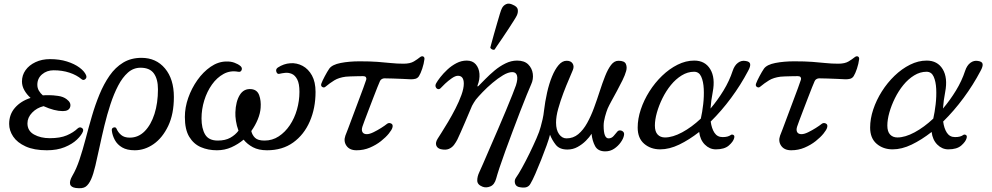

<svg xmlns="http://www.w3.org/2000/svg" viewBox="-20 -809 5419 1049"><path d="M236 12Q166 12 120 -9Q74 -30 52 -63Q30 -96 30 -132Q30 -184 62 -220.5Q94 -257 147 -274Q126 -293 113 -316Q100 -339 100 -364Q100 -398 119.5 -425.5Q139 -453 174 -469.5Q209 -486 253 -486Q305 -486 346 -473Q387 -460 414 -440Q441 -420 450 -399Q456 -385 446 -376.5Q436 -368 426 -376Q399 -399 359.5 -412Q320 -425 273 -425Q236 -425 210 -403Q184 -381 184 -346Q184 -328 192.5 -313.5Q201 -299 214 -288Q222 -289 231 -289Q240 -289 249 -289Q269 -289 297.5 -285Q326 -281 344 -267Q370 -248 363.5 -225Q357 -202 323 -202Q278 -202 218 -229Q181 -220 155.5 -193.5Q130 -167 130 -135Q130 -94 166 -74Q202 -54 252 -54Q309 -54 345 -69.5Q381 -85 404 -107Q415 -117 426.5 -110.5Q438 -104 433 -90Q425 -70 400 -46Q375 -22 333.5 -5Q292 12 236 12Z M394 218Q367 214 363 197Q359 180 375 152Q397 115 414.5 62.5Q432 10 448 -51Q464 -112 482 -174Q500 -236 523.5 -293Q547 -350 578.5 -395.5Q610 -441 653 -467Q696 -493 753 -493Q833 -493 881.5 -435Q930 -377 930 -279Q930 -186 899 -121Q868 -56 819.5 -22Q771 12 716 12Q674 12 647.5 -3.5Q621 -19 607.5 -44Q594 -69 591 -95Q589 -109 601 -112.5Q613 -116 617 -105Q625 -86 642 -71.5Q659 -57 689 -57Q736 -57 770.5 -92Q805 -127 824 -186.5Q843 -246 843 -321Q843 -377 820.5 -408Q798 -439 748 -439Q709 -439 679 -412.5Q649 -386 625.5 -341Q602 -296 583.5 -239.5Q565 -183 550.5 -123Q536 -63 524 -6.5Q512 50 501 96.5Q490 143 478 170Q465 199 448 211Q431 223 394 218Z M1165 12Q1117 12 1077.5 -5Q1038 -22 1014 -61.5Q990 -101 990 -170Q990 -222 1008.5 -274.5Q1027 -327 1058.5 -371.5Q1090 -416 1130.5 -444Q1171 -472 1215 -473Q1240 -474 1260.5 -466.5Q1281 -459 1294 -448Q1305 -438 1300 -426Q1295 -414 1281 -417Q1238 -425 1201.5 -405Q1165 -385 1138 -347Q1111 -309 1096 -260.5Q1081 -212 1081 -162Q1081 -108 1100.5 -74.5Q1120 -41 1170 -41Q1211 -41 1238.5 -56.5Q1266 -72 1283 -95Q1273 -122 1269 -149Q1265 -176 1266 -195Q1268 -254 1290 -290Q1312 -326 1353 -322Q1385 -319 1396 -289Q1407 -259 1404 -220Q1402 -190 1388.5 -157Q1375 -124 1353 -93Q1358 -71 1373.5 -56Q1389 -41 1425 -41Q1468 -41 1503 -64Q1538 -87 1563.5 -125Q1589 -163 1602.5 -210.5Q1616 -258 1616 -307Q1616 -352 1604 -375Q1592 -398 1574 -405.5Q1556 -413 1538 -411Q1520 -409 1508 -406Q1495 -402 1490 -416.5Q1485 -431 1498 -440Q1530 -461 1566 -463.5Q1602 -466 1633.5 -449Q1665 -432 1684.5 -396.5Q1704 -361 1704 -307Q1704 -218 1672.5 -145.5Q1641 -73 1582 -30.5Q1523 12 1439 12Q1393 12 1362 -4.5Q1331 -21 1311 -46Q1281 -21 1244.5 -4.5Q1208 12 1165 12Z M1928 12Q1890 12 1873 -12.5Q1856 -37 1867 -68Q1870 -75 1881 -104Q1892 -133 1907 -173.5Q1922 -214 1937.5 -255Q1953 -296 1965 -328.5Q1977 -361 1981 -374Q1983 -382 1979 -387.5Q1975 -393 1964 -393Q1949 -393 1929.5 -392.5Q1910 -392 1893.5 -391.5Q1877 -391 1869 -390Q1831 -385 1806.5 -370Q1782 -355 1758 -335Q1750 -328 1740.5 -334Q1731 -340 1736 -353Q1741 -367 1754.5 -392.5Q1768 -418 1779 -434Q1795 -456 1841.5 -465Q1888 -474 1945 -474Q2003 -474 2043 -471Q2083 -468 2116 -464.5Q2149 -461 2185 -461Q2221 -461 2241.5 -473.5Q2262 -486 2274 -496Q2284 -504 2292 -500.5Q2300 -497 2299 -486Q2296 -461 2287 -434Q2278 -407 2269 -393Q2262 -382 2249.5 -378.5Q2237 -375 2220 -376Q2205 -377 2179 -378Q2153 -379 2126 -380Q2099 -381 2080 -381Q2073 -381 2066 -377Q2059 -373 2056 -366Q2052 -358 2042 -332.5Q2032 -307 2019 -273.5Q2006 -240 1993.5 -207Q1981 -174 1971.5 -149Q1962 -124 1960 -117Q1954 -98 1960.5 -87Q1967 -76 1984 -76Q1999 -76 2020.5 -86.5Q2042 -97 2062.5 -110Q2083 -123 2094 -132Q2104 -140 2116.5 -134.5Q2129 -129 2124 -112Q2121 -100 2104.5 -79.5Q2088 -59 2061.5 -38Q2035 -17 2001 -2.5Q1967 12 1928 12Z M2616 211Q2588 200 2587.5 178Q2587 156 2599 131Q2605 119 2620 84Q2635 49 2656 0.5Q2677 -48 2700 -101Q2723 -154 2743.5 -203.5Q2764 -253 2779 -290.5Q2794 -328 2799 -343Q2810 -378 2804.5 -396.5Q2799 -415 2779 -415Q2757 -415 2728.5 -398Q2700 -381 2670.5 -356Q2641 -331 2617 -306Q2593 -281 2580 -265Q2575 -258 2569 -248.5Q2563 -239 2559 -231Q2554 -219 2543.5 -194.5Q2533 -170 2521 -141.5Q2509 -113 2497.5 -87.5Q2486 -62 2479 -47Q2472 -33 2461 -18Q2450 -3 2432.5 4.5Q2415 12 2388 6Q2369 1 2363.5 -14.5Q2358 -30 2371 -51Q2376 -59 2392 -84Q2408 -109 2428.5 -143.5Q2449 -178 2468.5 -216Q2488 -254 2501 -290Q2514 -326 2514 -352Q2514 -395 2482 -395Q2468 -395 2448.5 -381.5Q2429 -368 2412 -352Q2395 -336 2387 -327Q2380 -320 2372 -322.5Q2364 -325 2360.5 -334Q2357 -343 2363 -354Q2370 -367 2386 -387.5Q2402 -408 2424.5 -429Q2447 -450 2474 -464Q2501 -478 2530 -478Q2562 -478 2579.5 -457.5Q2597 -437 2599.5 -406Q2602 -375 2589 -342Q2588 -338 2589.5 -337Q2591 -336 2594 -339Q2609 -354 2632 -377.5Q2655 -401 2682.5 -424Q2710 -447 2741.5 -462.5Q2773 -478 2805 -478Q2845 -478 2866 -457Q2887 -436 2891 -406Q2895 -376 2882 -348Q2874 -330 2858 -291Q2842 -252 2822 -200Q2802 -148 2781 -92Q2760 -36 2741 16Q2722 68 2709 107.5Q2696 147 2691 166Q2682 200 2659 209.5Q2636 219 2616 211ZM2682.2 -538Q2675.6 -535.4 2668.2 -539.2Q2660.8 -543 2658.7 -548.7Q2659.8 -552.8 2665.3 -573.3Q2670.8 -593.8 2678.9 -622.7Q2687 -651.6 2695.6 -680.8Q2704.1 -710 2711 -733.1Q2717.9 -756.1 2722 -763.1Q2729.1 -778.7 2745 -786.2Q2760.9 -793.6 2782.2 -782.8Q2806.6 -772.6 2808.9 -756.6Q2811.2 -740.6 2804 -725Q2800.5 -717.1 2787.8 -697.1Q2775.1 -677.1 2758.3 -651.2Q2741.5 -625.3 2724.6 -600.6Q2707.7 -575.8 2695.7 -558.5Q2683.8 -541.2 2682.2 -538Z M2821 214Q2799 211 2794 193.5Q2789 176 2799 162Q2812 144 2832 108Q2852 72 2873 29Q2894 -14 2911 -53Q2928 -92 2934 -116Q2939 -133 2944.5 -157.5Q2950 -182 2952 -203Q2958 -254 2969 -303Q2980 -352 2996 -391Q3012 -430 3032 -453.5Q3052 -477 3076 -477Q3099 -477 3108.5 -462Q3118 -447 3110 -427Q3104 -411 3089 -377Q3074 -343 3058 -300.5Q3042 -258 3030 -215.5Q3018 -173 3018 -139Q3018 -99 3034.5 -76Q3051 -53 3075 -53Q3112 -53 3139.5 -76Q3167 -99 3188 -137Q3209 -175 3225.5 -220Q3242 -265 3256.5 -310Q3271 -355 3286 -393Q3301 -431 3318.5 -454Q3336 -477 3359 -477Q3392 -477 3399.5 -459.5Q3407 -442 3401 -421Q3395 -399 3381 -370.5Q3367 -342 3351 -312.5Q3335 -283 3321 -257.5Q3307 -232 3300 -216Q3293 -199 3285.5 -171.5Q3278 -144 3278 -122Q3278 -53 3305 -53Q3321 -53 3332.5 -66Q3344 -79 3352 -89Q3358 -97 3368 -96.5Q3378 -96 3385 -89Q3392 -82 3389 -69Q3386 -52 3371.5 -31.5Q3357 -11 3335.5 3.5Q3314 18 3287 18Q3247 18 3231.5 -10.5Q3216 -39 3212 -78Q3201 -60 3181 -40Q3161 -20 3135.5 -6Q3110 8 3080 8Q3037 8 3016.5 -18Q2996 -44 2985 -73Q2980 -52 2966.5 -14.5Q2953 23 2936.5 64.5Q2920 106 2904.5 141.5Q2889 177 2878 195Q2871 208 2858 213Q2845 218 2821 214Z M3587 7Q3535 7 3499.5 -23.5Q3464 -54 3464 -112Q3464 -160 3481 -211Q3498 -262 3528 -309.5Q3558 -357 3597.5 -395Q3637 -433 3682 -455.5Q3727 -478 3773 -478Q3832 -478 3860.5 -431Q3889 -384 3874 -306Q3865 -260 3862 -216Q3901 -262 3933 -314.5Q3965 -367 3983 -422Q3993 -452 4012 -466Q4031 -480 4053 -476Q4076 -473 4078.5 -459.5Q4081 -446 4067 -421Q4027 -345 3974.5 -274Q3922 -203 3863 -145Q3868 -107 3883.5 -83.5Q3899 -60 3928 -60Q3944 -60 3954.5 -63Q3965 -66 3972 -71Q3978 -76 3986.5 -72Q3995 -68 3991 -54Q3986 -35 3962 -14Q3938 7 3891 7Q3857 7 3831 -19Q3805 -45 3800 -88Q3745 -45 3691 -19Q3637 7 3587 7ZM3613 -58Q3655 -58 3707 -86Q3759 -114 3809 -161Q3817 -196 3822 -239.5Q3827 -283 3825 -323.5Q3823 -364 3811 -390.5Q3799 -417 3772 -417Q3737 -417 3704.5 -397Q3672 -377 3645.5 -344.5Q3619 -312 3599.5 -272.5Q3580 -233 3569 -194Q3558 -155 3558 -123Q3558 -90 3573 -74Q3588 -58 3613 -58Z M4303 12Q4265 12 4248 -12.5Q4231 -37 4242 -68Q4245 -75 4256 -104Q4267 -133 4282 -173.5Q4297 -214 4312.5 -255Q4328 -296 4340 -328.5Q4352 -361 4356 -374Q4358 -382 4354 -387.5Q4350 -393 4339 -393Q4324 -393 4304.5 -392.5Q4285 -392 4268.5 -391.5Q4252 -391 4244 -390Q4206 -385 4181.5 -370Q4157 -355 4133 -335Q4125 -328 4115.5 -334Q4106 -340 4111 -353Q4116 -367 4129.5 -392.5Q4143 -418 4154 -434Q4170 -456 4216.5 -465Q4263 -474 4320 -474Q4378 -474 4418 -471Q4458 -468 4491 -464.5Q4524 -461 4560 -461Q4596 -461 4616.5 -473.5Q4637 -486 4649 -496Q4659 -504 4667 -500.5Q4675 -497 4674 -486Q4671 -461 4662 -434Q4653 -407 4644 -393Q4637 -382 4624.5 -378.5Q4612 -375 4595 -376Q4580 -377 4554 -378Q4528 -379 4501 -380Q4474 -381 4455 -381Q4448 -381 4441 -377Q4434 -373 4431 -366Q4427 -358 4417 -332.5Q4407 -307 4394 -273.5Q4381 -240 4368.5 -207Q4356 -174 4346.5 -149Q4337 -124 4335 -117Q4329 -98 4335.5 -87Q4342 -76 4359 -76Q4374 -76 4395.5 -86.5Q4417 -97 4437.5 -110Q4458 -123 4469 -132Q4479 -140 4491.5 -134.5Q4504 -129 4499 -112Q4496 -100 4479.5 -79.5Q4463 -59 4436.5 -38Q4410 -17 4376 -2.5Q4342 12 4303 12Z M4857 7Q4805 7 4769.5 -23.5Q4734 -54 4734 -112Q4734 -160 4751 -211Q4768 -262 4798 -309.5Q4828 -357 4867.5 -395Q4907 -433 4952 -455.5Q4997 -478 5043 -478Q5102 -478 5130.5 -431Q5159 -384 5144 -306Q5135 -260 5132 -216Q5171 -262 5203 -314.5Q5235 -367 5253 -422Q5263 -452 5282 -466Q5301 -480 5323 -476Q5346 -473 5348.5 -459.5Q5351 -446 5337 -421Q5297 -345 5244.5 -274Q5192 -203 5133 -145Q5138 -107 5153.5 -83.5Q5169 -60 5198 -60Q5214 -60 5224.5 -63Q5235 -66 5242 -71Q5248 -76 5256.5 -72Q5265 -68 5261 -54Q5256 -35 5232 -14Q5208 7 5161 7Q5127 7 5101 -19Q5075 -45 5070 -88Q5015 -45 4961 -19Q4907 7 4857 7ZM4883 -58Q4925 -58 4977 -86Q5029 -114 5079 -161Q5087 -196 5092 -239.5Q5097 -283 5095 -323.5Q5093 -364 5081 -390.5Q5069 -417 5042 -417Q5007 -417 4974.5 -397Q4942 -377 4915.5 -344.5Q4889 -312 4869.5 -272.5Q4850 -233 4839 -194Q4828 -155 4828 -123Q4828 -90 4843 -74Q4858 -58 4883 -58Z"/></svg>

Font: TsukuhouMincho
Style: Regular
Weight: 400
Designer: Iose
Foundry: Typographish
Version: Version 1.001; ttfautohint (v1.8.3)